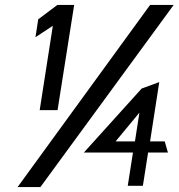

<svg xmlns="http://www.w3.org/2000/svg" viewBox="-20 -744 720 774"><path d="M123 -594 193 -640 140 -300H212L279 -724H211L134 -666ZM51 10H143L680 -724H585ZM318 -129H516L495 5H556L577 -129H657L644 -174H585L622 -413L551 -387ZM446 -174 542 -290 524 -174Z"/></svg>

Font: Charger Sport
Style: DfBdExtObl
Weight: 400
Designer: Jasper
Foundry: Cannot Into Space Fonts
Version: Version 1.1